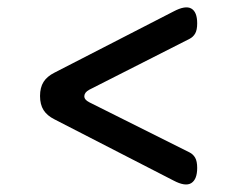

<svg xmlns="http://www.w3.org/2000/svg" viewBox="-20 -589 640 518"><path d="M448 -102 127 -267Q107 -277 97.5 -292Q88 -307 88 -330Q88 -353 97.5 -368Q107 -383 127 -393L448 -558Q480 -575 496 -566Q512 -557 512 -526Q512 -508 506.5 -498.5Q501 -489 491 -484L221 -347Q208 -340 207.5 -330Q207 -320 221 -313L491 -178Q501 -173 506.5 -163.5Q512 -154 512 -136Q512 -105 496 -95Q480 -85 448 -102Z"/></svg>

Font: Maple Mono Normal NL Light
Style: Regular
Weight: 300
Monospace: yes
Designer: subframe7536
Version: Version 7.000